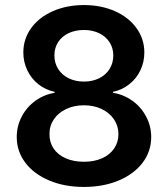

<svg xmlns="http://www.w3.org/2000/svg" viewBox="-20 -737 671 767"><path d="M46.9 -189.5Q46.9 -233.4 66.9 -271.5Q86.9 -309.6 121.6 -334.5Q156.2 -359.4 198.2 -366.2V-370.1Q161.6 -377.9 133.3 -400.4Q105 -422.9 89.1 -456.1Q73.2 -489.3 73.2 -527.3Q73.2 -581.5 104.5 -624.8Q135.7 -668 191.2 -692.4Q246.6 -716.8 315.4 -716.8Q383.8 -716.8 439 -692.4Q494.1 -668 525.4 -624.5Q556.6 -581.1 556.6 -527.3Q556.6 -489.3 540.8 -456.1Q524.9 -422.9 496.3 -400.4Q467.8 -377.9 431.6 -370.1V-366.2Q474.1 -359.4 508.8 -334.5Q543.5 -309.6 563.7 -271.5Q584 -233.4 584 -189.5Q584 -132.3 549.6 -86.9Q515.1 -41.5 453.9 -15.9Q392.6 9.8 315.4 9.8Q237.8 9.8 176.8 -15.9Q115.7 -41.5 81.3 -86.9Q46.9 -132.3 46.9 -189.5ZM453.1 -201.2Q453.1 -233.9 435.3 -260.3Q417.5 -286.6 386 -301.5Q354.5 -316.4 315.4 -316.4Q275.9 -316.4 244.4 -301.5Q212.9 -286.6 195.1 -260.3Q177.2 -233.9 177.7 -201.2Q177.2 -168.9 194.1 -143.8Q210.9 -118.7 242.4 -104.7Q273.9 -90.8 315.4 -90.8Q356.4 -90.8 387.7 -104.7Q418.9 -118.7 436 -143.8Q453.1 -168.9 453.1 -201.2ZM432.6 -515.6Q432.6 -544.9 417.7 -568.1Q402.8 -591.3 376.2 -604.2Q349.6 -617.2 315.4 -617.2Q280.8 -617.2 253.9 -604.5Q227.1 -591.8 212.2 -568.6Q197.3 -545.4 197.3 -515.6Q197.3 -485.4 212.4 -461.4Q227.5 -437.5 254.4 -424.3Q281.2 -411.1 315.4 -411.1Q349.1 -411.1 376 -424.3Q402.8 -437.5 417.7 -461.4Q432.6 -485.4 432.6 -515.6Z"/></svg>

Font: Pretendard JP SemiBold
Style: Regular
Weight: 600
Designer: Base glyphs from Inter by Rasmus Andersson; Hangeul glyphs from Noto Sans CJK(Source Han Sans) by Jang Soo-young and Kan
Foundry: Kil Hyung-jin
Version: Version 1.309